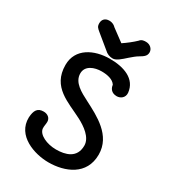

<svg xmlns="http://www.w3.org/2000/svg" viewBox="-232 -1107 1125 1248"><g transform="rotate(30 330.5 -483.0)"><path d="M75.2 -175.3C71.3 -36.1 226.6 14.6 331.1 14.6C453.6 14.6 589.8 -38.6 589.8 -192.4C589.8 -336.4 453.1 -403.8 350.1 -457C293.5 -486.3 221.7 -521.5 221.7 -590.3C221.7 -648.4 282.2 -670.9 336.4 -670.9C376 -670.9 422.9 -662.6 441.9 -631.3C444.3 -607.9 459 -579.6 500.5 -579.6C527.8 -579.6 557.1 -599.1 554.2 -635.7C543.9 -735.4 446.3 -768.6 342.3 -768.6C225.1 -768.6 110.8 -713.9 110.8 -589.8C110.8 -423.3 249.5 -388.7 359.9 -331.1C412.1 -303.7 479.5 -257.8 479.5 -196.3C479.5 -103 401.9 -82.5 332 -82.5C262.7 -82.5 194.8 -113.8 189.9 -157.7C188.5 -175.8 193.8 -192.4 193.8 -209.5C193.8 -238.8 169.9 -256.3 140.6 -256.3C93.8 -256.3 78.6 -228 75.2 -175.3ZM355.5 -778.8C381.3 -778.8 411.6 -806.6 442.4 -834.5C462.4 -851.6 481 -867.7 497.6 -877C525.9 -893.6 543.9 -906.2 543.9 -933.1C543.9 -959.5 520 -981.4 490.2 -981.4C477.5 -981.4 457.5 -981.4 444.3 -963.9C418.5 -939 384.8 -913.1 355 -893.1L264.6 -960C253.9 -970.7 240.2 -981.4 213.9 -981.4C183.1 -981.4 165.5 -961.9 165.5 -934.6C165.5 -909.2 174.3 -901.9 196.3 -883.8L292 -805.2C312.5 -785.2 333.5 -778.8 355.5 -778.8Z"/></g></svg>

Font: Autour One
Style: Regular
Weight: 400
Designer: Eben Sorkin
Foundry: Eben Sorkin
Version: Version 1.002